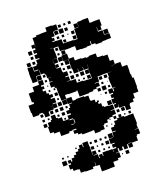

<svg xmlns="http://www.w3.org/2000/svg" viewBox="-158 -828 951 1099"><g transform="rotate(-20 318.0 -278.0)"><path d="M618 -280H626V-222H624V-194H592V-166H579V-149H555V-143H551V-117H523V-143H519V-144H490V-164H488V-150H466V-172H480V-177H463V-205H480V-211H467V-231H484V-238H464V-264H490V-244H495V-263H510V-265H491V-293H489V-329H494V-354H517V-355H491V-356H463V-355H434V-354H433V-325H406V-322H428V-300H406V-292H383V-285H356V-282H298V-320H291V-317H243V-319H222V-297H253V-273H272V-276H322V-271H347V-243H349V-237H373V-220H382V-226H392V-216H386V-205H401V-184H410V-178H434V-175H461V-147H438V-144H460V-118H438V-110H414V-104H400V-88H376V-82H370V-58H344V-54H310V-74H295V-73H239V-81H217V-91H197V-111H217V-117H194V-114H172V-106H122V-133H89V-142H68V-180H75V-203H96V-212H104V-234H130V-212H138V-206H162V-183H169V-182H195V-203H217V-211H197V-231H217V-241H226V-262H245V-265H221V-296H192V-324H190V-376H182V-386H162V-416H182V-419H165V-443H184V-444H160V-468H154V-477H133V-502H131V-477H103V-475H102V-446H72V-475H71V-507H72V-536H102V-507H103V-505H128V-509H105V-533H128V-540H135V-563H156V-569H135V-593H153V-601H137V-621H153V-631H137V-651H157V-635H158V-660H159V-689H182V-696H211V-697H248V-720H286V-717H313V-685H286V-682H282V-656H263V-649H275V-633H259V-628H284V-627H313V-600H346V-599H375V-596H400V-628H401V-657H427V-659H405V-683H429V-661H430V-688H458V-690H496V-659H518V-660H556V-622H548V-600H526V-622H524V-595H551V-567H553V-566H582V-536H553V-535H527V-531H487V-539H465V-560H461V-537H434V-534H400V-536H372V-563H346V-562H308V-565H281V-594H252V-567H253V-535H229V-534H250V-508H227V-483H228V-500H246V-482H229V-477H253V-450H256V-444H280V-418H260V-413H279V-389H260V-387H283V-385H311V-362H348V-358H374V-357H400V-383H399V-417H373V-436H371V-417H343V-436H341V-417H313V-444H310V-478H311V-504H280V-538H314V-507H343V-486H382V-482H408V-478H425V-483H469V-460H476V-458H504V-454H530V-415H551V-389H585V-360H616V-322H615V-302H618ZM319 -709H335V-693H319ZM379 -709H395V-693H379ZM351 -707H363V-695H351ZM314 -684H340V-658H314ZM308 -682V-660H286V-682ZM348 -680H366V-662H348ZM378 -650H396V-632H378ZM304 -648V-634H290V-648ZM320 -634V-648H334V-634ZM360 -644V-638H354V-644ZM106 -622H128V-600H106ZM377 -621H397V-601H377ZM335 -603H319V-619H335ZM250 -597H231V-596H250ZM580 -568H554V-594H580ZM109 -589H125V-573H109ZM259 -589H275V-573H259ZM76 -562H98V-540H76ZM308 -540H286V-562H308ZM125 -543H109V-559H125ZM273 -557V-545H261V-557ZM255 -533H279V-509H255ZM224 -529H223V-511H224ZM285 -503H309V-479H285ZM260 -498H274V-484H260ZM104 -448V-474H130V-448ZM287 -471H307V-451H287ZM154 -454H140V-468H154ZM273 -467V-455H261V-467ZM73 -237V-261H67V-268H46V-262H8V-289H5V-333H39V-344H30V-398H63V-425H103V-445H131V-417H111V-409H125V-393H111V-381H127V-362H138V-350H156V-332H139V-325H161V-297H139V-293H159V-269H135V-289H134V-264H107V-261H101V-237ZM402 -419V-440H401V-419ZM141 -437H153V-425H141ZM291 -425V-437H303V-425ZM346 -412H368V-390H346ZM376 -412H398V-390H376ZM307 -391H287V-411H307ZM319 -409H335V-393H319ZM144 -398V-404H150V-398ZM530 -387V-386H549V-387ZM397 -381V-361H377V-381ZM152 -366H142V-376H152ZM182 -366H172V-376H182ZM332 -376V-366H322V-376ZM362 -376V-366H352V-376ZM168 -350H186V-332H168ZM438 -350H456V-332H438ZM468 -350H486V-332H468ZM453 -317V-305H441V-317ZM182 -316V-306H172V-316ZM475 -309V-313H479V-309ZM194 -294H220V-268H194ZM435 -293H459V-269H435ZM188 -270H166V-292H188ZM408 -290H426V-272H408ZM483 -275H471V-287H483ZM167 -261H187V-241H167ZM126 -260V-242H108V-260ZM138 -260H156V-242H138ZM49 -259H65V-243H49ZM213 -257V-245H201V-257ZM441 -245V-257H453V-245ZM419 -253V-249H415V-253ZM168 -230H186V-212H168ZM64 -228V-214H50V-228ZM153 -227V-215H141V-227ZM92 -226V-216H82V-226ZM459 -179H435V-203H459ZM67 -181H47V-201H67ZM182 -196V-186H172V-196ZM198 -174H219V-179H198ZM220 -173V-150H224V-173ZM218 -145V-148H198V-145ZM497 -141H517V-121H497ZM469 -139H485V-123H469ZM439 -93V-109H455V-93ZM485 -93H469V-109H485ZM530 -94V-108H544V-94ZM511 -105V-97H503V-105ZM420 -104V-98H414V-104ZM521 -87H553V-58H554V-24H550V2H531V4H552V34H530V42H526V68H489V91H465V68H458V90H436V71H427V89H407V71H400V92H383V94H402V124H383V135H351V163H322V164H272V124H252V101H250V122H231V133H183V130H156V108H148V106H120V92H104V66H120V58H108V40H126V52H133V35H151V23H167V9H185V-3H197V-21H217V-3H221V-27H253V2H254V57H256V38H278V60H259V63H283V88H287V69H307V83H311V63H343V64H372V83H374V66H395V59H377V39H395V34H372V4H397V2H374V-24H400V-1H403V-25H425V-29H405V-53H426V-62H435V-83H456V-92H498V-86H521ZM383 -67V-75H391V-67ZM414 -68V-74H420V-68ZM289 -19H305V-3H289ZM261 -5V-17H273V-5ZM321 -17H333V-5H321ZM351 -5V-17H363V-5ZM173 -7V-15H181V-7ZM367 29H347V9H367ZM276 28H258V10H276ZM333 25H321V13H333ZM82 24V14H92V24ZM113 23V15H121V23ZM293 23V15H301V23ZM100 62H74V36H100ZM303 55H291V43H303ZM332 44V54H322V44ZM362 44V54H352V44ZM488 67V65H466V67ZM457 119H437V99H457ZM420 112H414V106H420Z"/></g></svg>

Font: Rubik-Storm
Style: Regular
Weight: 400
Designer: NaN (generative design), Hubert & Fischer (Rubik source font outlines)
Foundry: NaN, Hubert & Fischer
Version: Version 1.000